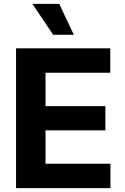

<svg xmlns="http://www.w3.org/2000/svg" viewBox="-20 -979 652 999"><path d="M63.5 0Q63.5 -181.6 63.5 -727.5Q185.5 -727.5 553.7 -727.5Q553.7 -695.3 553.7 -600.6Q468.8 -600.6 216.8 -600.6Q216.8 -557.6 216.8 -426.8Q294.9 -426.8 528.3 -426.8Q528.3 -395.5 528.3 -300.8Q450.2 -300.8 216.8 -300.8Q216.8 -256.8 216.8 -127Q301.8 -127 554.7 -127Q554.7 -94.7 554.7 0Q431.6 0 63.5 0ZM256.8 -797.9Q230.5 -837.9 148.4 -959Q183.6 -959 288.1 -959Q307.6 -918.9 364.3 -797.9Q336.9 -797.9 256.8 -797.9Z"/></svg>

Font: DeepSea
Style: Bold
Weight: 700
Designer: Stem
Version: Version 3.019;git-0a5106e0b